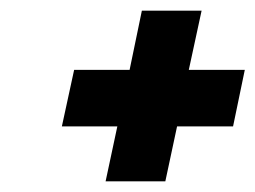

<svg xmlns="http://www.w3.org/2000/svg" viewBox="-20 -551 479 360"><path d="M358 -531H246L223 -420H119L96 -314H200L178 -211H290L312 -314H417L439 -420H334Z"/></svg>

Font: Advent Pro
Style: Italic
Weight: 400
Italic angle: -12°
Designer: VivaRado, Andreas Kalpakidis
Foundry: VivaRado, Andreas Kalpakidis
Version: Version 3.000